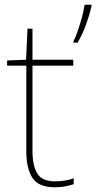

<svg xmlns="http://www.w3.org/2000/svg" viewBox="-20 -780 406 810"><path d="M212 -15Q237 -15 256 -18.5Q275 -22 291 -28V-3Q275 2 256.5 6Q238 10 212 10Q142 10 116.5 -30Q91 -70 91 -140V-503H10V-525L90 -528L96 -659H117V-528H289V-503H117V-143Q117 -82 137 -48.5Q157 -15 212 -15ZM366 -754Q357 -715 342.5 -675Q328 -635 307 -600H290V-606Q298 -621 308 -649.5Q318 -678 326 -708.5Q334 -739 337 -760H366Z"/></svg>

Font: Noto Sans Devanagari Thin
Style: Regular
Weight: 100
Designer: Jelle Bosma - Monotype Design Team
Foundry: Monotype Imaging Inc.
Version: Version 2.004; ttfautohint (v1.8.4.7-5d5b)